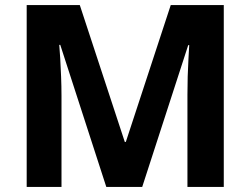

<svg xmlns="http://www.w3.org/2000/svg" viewBox="-20 -734 984 754"><path d="M84.8 0V-714H293.4L470.1 -176.6H474.1L650.5 -714H858.8V0H716.1V-362.1Q716.1 -396.5 717.1 -433.5Q718.1 -470.4 720.1 -503.3Q722.1 -536.3 723.1 -556.7H719.1L538.5 0H397.4L216.7 -557.7H212.7Q214.7 -537.7 216.5 -504.8Q218.3 -472 219.9 -433.7Q221.5 -395.4 221.5 -358V0Z"/></svg>

Font: Noto Sans Symbols
Style: Regular
Weight: 400
Designer: Monotype Design Team
Foundry: Monotype Imaging Inc.
Version: Version 2.002